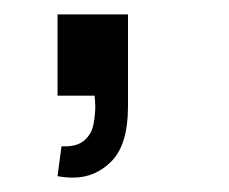

<svg xmlns="http://www.w3.org/2000/svg" viewBox="-20 -133 318 267"><path d="M60 112 65.5 70.5Q68.5 70.5 71 70.5Q88 70.5 97.8 61.8Q107.5 53 110 39.8Q112.5 26.5 112.5 15.5Q112.5 8 111.5 0H60V-113H158V15Q158 67.5 135.5 90.8Q113 114 81.5 114Q71.5 114 60 112Z"/></svg>

Font: Cns Manrope Med
Style: Regular
Weight: 500
Designer: Mikhail Sharanda
Foundry: Mikhail Sharanda
Version: Version 4.504